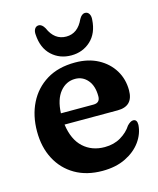

<svg xmlns="http://www.w3.org/2000/svg" viewBox="-100 -706 649 788"><g transform="rotate(-15 224.0 -312.5)"><path d="M428.5 -281.5Q428.5 -214 362 -214H136.5Q145.5 -148.5 181.8 -115.2Q218 -82 272.5 -82Q311.5 -82 341 -99.5Q370.5 -117 387 -143Q401.5 -158 412.5 -158Q429.5 -158 429 -134.5Q426.5 -97 402.8 -64Q379 -31 337.2 -10.5Q295.5 10 238.5 10Q171.5 10 122.5 -18.5Q73.5 -47 46.8 -97.8Q20 -148.5 20 -215.5Q20 -282.5 46.2 -335.2Q72.5 -388 122.2 -418.5Q172 -449 243.5 -449Q299.5 -449 341 -426.8Q382.5 -404.5 405.5 -366.8Q428.5 -329 428.5 -281.5ZM226.5 -384Q188 -384 162.2 -352.5Q136.5 -321 134 -262.5H272.5Q300.5 -262.5 300.5 -290.5Q300.5 -334.5 279.5 -359.2Q258.5 -384 226.5 -384ZM237.5 -561Q286.5 -561 311 -615.5Q321.5 -635 336 -635Q347 -635 353 -625.5Q359 -616 357.5 -600.5Q354 -543.5 320 -512.2Q286 -481 237.5 -481Q188.5 -481 154.8 -512.2Q121 -543.5 117.5 -600.5Q116 -616 122 -625.5Q128 -635 139 -635Q153 -635 164 -615.5Q187.5 -561 237.5 -561Z"/></g></svg>

Font: Fraunces 144pt SuperSoft SemiBold
Style: Regular
Weight: 600
Version: Version 1.000;[b76b70a41]